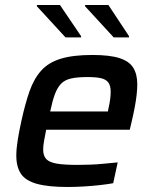

<svg xmlns="http://www.w3.org/2000/svg" viewBox="-20 -737 615 765"><path d="M249 8Q172 8 127 -4.5Q82 -17 63.5 -44.5Q45 -72 45 -117Q45 -144 50.5 -178.5Q56 -213 65 -254Q80 -323 97.5 -373Q115 -423 144 -455.5Q173 -488 222 -503Q271 -518 348 -518Q417 -518 456 -505.5Q495 -493 511 -467Q527 -441 527 -401Q527 -383 524.5 -360Q522 -337 517 -310.5Q512 -284 505 -254L497 -220H164Q159 -195 155.5 -175.5Q152 -156 152 -141Q152 -116 164.5 -103Q177 -90 206.5 -85Q236 -80 289 -80Q312 -80 340 -81Q368 -82 396.5 -85Q425 -88 449 -90L431 -7Q409 -3 378 0.5Q347 4 313.5 6Q280 8 249 8ZM180 -293H410L412 -304Q417 -326 419 -342Q421 -358 421 -371Q421 -396 411.5 -408.5Q402 -421 382 -425.5Q362 -430 329 -430Q289 -430 264 -424.5Q239 -419 224 -404Q209 -389 199 -362.5Q189 -336 180 -293ZM241 -588 127 -712V-717H219L303 -593V-588ZM433 -588 319 -712V-717H412L494 -593V-588Z"/></svg>

Font: Saira Thin Medium
Style: Italic
Weight: 500
Italic angle: -12°
Version: Version 1.101